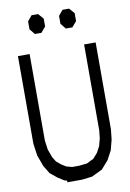

<svg xmlns="http://www.w3.org/2000/svg" viewBox="-111 -1122 808 1193"><g transform="rotate(-10 293.0 -525.5)"><path d="M465.3 -820.3H538.1V-272.9L531.2 -209L514.2 -143.6L483.4 -86.4L439 -35.6L371.6 -2.9L306.6 4.9H214.4V-5.4L197.8 -9.8L157.7 -35.6L114.7 -70.8L84.5 -120.6L58.6 -191.4L47.9 -267.6V-820.3H121.6V-274.9L129.4 -216.8L148.4 -165L167 -134.8L195.3 -111.3L224.1 -93.3L260.3 -83.5H302.7L354 -88.9L398.4 -110.8L426.8 -143.1L447.3 -181.6L460 -228.5L465.3 -278.8ZM175.3 -1055.7H216.8L246.1 -1022V-972.2L216.8 -937.5H175.3L147.5 -972.2V-1022ZM370.6 -1055.7H412.1L441.4 -1022V-972.2L412.1 -937.5H370.6L342.8 -972.2V-1022Z"/></g></svg>

Font: Gap Sans
Style: Regular
Weight: 400
Designer: Alexandre Liziard and Étienne Ozeray
Foundry: Interstices.io
Version: Version 1.6.1 - December 3. 2014